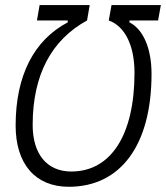

<svg xmlns="http://www.w3.org/2000/svg" viewBox="-20 -713 643 743"><path d="M133.3 -693.4 123 -633.8H242.2V-626.5C111.3 -557.6 40.5 -420.4 40.5 -227.1C40.5 -78.6 116.7 9.8 246.1 9.8C447.3 9.8 566.4 -152.3 566.4 -426.8C566.4 -524.4 535.2 -599.1 481 -626.5V-633.8H591.8L602.5 -693.4H411.6L400.9 -633.8C463.9 -611.3 500.5 -536.1 500.5 -431.6C500.5 -191.4 409.7 -49.3 255.9 -49.3C162.1 -49.3 106.4 -116.2 106.4 -229.5C106.4 -424.3 180.2 -559.1 316.9 -633.8L327.1 -693.4Z"/></svg>

Font: Cascadia Code NF Light
Style: Italic
Weight: 300
Italic angle: -10°
Monospace: yes
Designer: Aaron Bell
Foundry: Saja Typeworks
Version: Version 2404.023